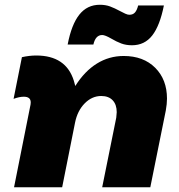

<svg xmlns="http://www.w3.org/2000/svg" viewBox="-20 -786 752 806"><path d="M534 -596Q509 -596 489 -603.5Q469 -611 447 -624Q421 -639 409 -639Q381 -639 372 -599H264Q280 -683 313 -724.5Q346 -766 399 -766Q423 -766 442 -759Q461 -752 485 -739Q496 -733 506 -728.5Q516 -724 523 -724Q538 -724 546.5 -733.5Q555 -743 560 -763H668Q651 -678 619 -637Q587 -596 534 -596ZM106 -336Q109 -348 109 -356Q109 -380 80 -380Q61 -380 37 -371L72 -546Q104 -553 132 -553Q257 -553 290 -447L296 -425Q335 -487 386.5 -519Q438 -551 499 -551Q582 -551 631.5 -501.5Q681 -452 681 -372Q681 -350 676 -322L611 0H409L468 -292Q470 -308 470 -315Q470 -347 453 -365Q436 -383 405 -383Q366 -383 335.5 -352Q305 -321 295 -271L241 0H39Z"/></svg>

Font: TypoPRO Montserrat Alternates
Style: Italic
Weight: 800
Italic angle: -11.3°
Designer: Julieta Ulanovsky
Foundry: Julieta Ulanovsky
Version: Version 6.001